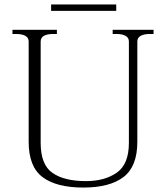

<svg xmlns="http://www.w3.org/2000/svg" viewBox="-20 -834 747 864"><path d="M210 -814H503V-785H210ZM109 -196V-647Q109 -665 93.5 -673Q78 -681 55 -681H36V-700H236V-681H217Q193 -681 178 -673Q163 -665 163 -647V-191Q163 -93 216 -56Q269 -19 367 -19Q451 -19 505.5 -57Q560 -95 560 -191V-647Q560 -665 544.5 -673Q529 -681 506 -681H487V-700H671V-681H652Q629 -681 613.5 -673Q598 -665 598 -647V-196Q598 -85 536 -37.5Q474 10 355 10Q234 10 171.5 -37Q109 -84 109 -196Z"/></svg>

Font: Taviraj ExtraLight
Style: Regular
Weight: 200
Designer: Katatrad Team
Foundry: CadsonDemak
Version: Version 1.030